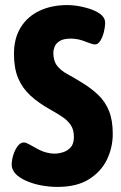

<svg xmlns="http://www.w3.org/2000/svg" viewBox="-20 -728 477 756"><path d="M206 8Q175 8 142.5 2Q110 -4 82 -16.5Q54 -29 39 -46Q33 -54 29.5 -62Q26 -70 26 -79Q26 -96 32 -116.5Q38 -137 49 -152Q60 -167 74 -167Q82 -167 94.5 -160Q107 -153 125 -143Q145 -132 162.5 -127.5Q180 -123 194 -123Q210 -123 228 -128.5Q246 -134 258.5 -148Q271 -162 271 -189Q271 -218 258 -236.5Q245 -255 224.5 -268.5Q204 -282 179 -296Q132 -322 100 -351.5Q68 -381 51.5 -420Q35 -459 35 -516Q35 -577 61.5 -620Q88 -663 135.5 -685.5Q183 -708 245 -708Q279 -708 317 -698Q355 -688 376 -672Q385 -665 389.5 -656.5Q394 -648 394 -637Q394 -622 389 -602Q384 -582 375 -567.5Q366 -553 354 -553Q350 -553 342.5 -555Q335 -557 325 -561Q300 -571 285 -573.5Q270 -576 260 -576Q230 -576 215 -566.5Q200 -557 195 -544Q190 -531 190 -520Q190 -488 205 -469Q220 -450 244 -437Q268 -424 294 -408Q338 -382 366.5 -354.5Q395 -327 409.5 -290.5Q424 -254 424 -201Q424 -147 401 -99.5Q378 -52 330 -22Q282 8 206 8Z"/></svg>

Font: Asap Condensed VF Beta
Style: Regular
Weight: 400
Designer: Pablo Cosgaya
Foundry: Omnibus-Type
Version: Version 1.008